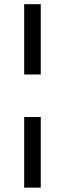

<svg xmlns="http://www.w3.org/2000/svg" viewBox="-20 -747 306 904"><path d="M171.9 136.4H93.8V-196H171.9ZM171.9 -396.3H93.8V-727.3H171.9Z"/></svg>

Font: Linik Sans
Style: Regular
Weight: 400
Designer: Rasmus Andersson (font), Marc Monis (original base), Kil Hyung-jin (Pretendard portions), Cristiano Sobral (main changes
Foundry: rsms
Version: Version 3.018;May 31, 2022;FontCreator 14.0.0.2814 64-bit; t